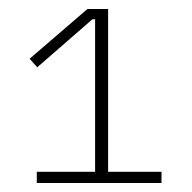

<svg xmlns="http://www.w3.org/2000/svg" viewBox="-20 -753 429 428"><path d="M340 -345H62V-370H192V-710H186L63 -603L46 -622L175 -733H221V-370H340Z"/></svg>

Font: IBM Plex Sans JP ExtraLight
Style: Regular
Weight: 200
Designer: Mike Abbink; Paul van der Laan; Pieter van Rosmalen; Wujin Sim; Yejin Wi; Jinhee Kim; Boomi Park; Yona Kim; Kichan Ma
Foundry: Sandoll Inc.
Version: Version 1.001